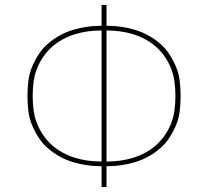

<svg xmlns="http://www.w3.org/2000/svg" viewBox="-20 -755 840 775"><path d="M390 0V-84Q361 -84 332 -88Q303 -92 275 -100.5Q247 -109 221.5 -123Q196 -137 174 -156Q152 -175 136 -199.5Q120 -224 109 -251Q98 -278 94.5 -307Q91 -336 91 -365V-370Q91 -399 94.5 -428Q98 -457 109 -484Q120 -511 136 -535.5Q152 -560 174 -579Q196 -598 221.5 -612Q247 -626 275 -634.5Q303 -643 332 -647Q361 -651 390 -651V-735H410V-651Q439 -651 468 -647Q497 -643 525 -634.5Q553 -626 578.5 -612Q604 -598 626 -579Q648 -560 664 -535.5Q680 -511 691 -484Q702 -457 705.5 -428Q709 -399 709 -370V-365Q709 -336 705.5 -307Q702 -278 691 -251Q680 -224 664 -199.5Q648 -175 626 -156Q604 -137 578.5 -123Q553 -109 525 -100.5Q497 -92 468 -88Q439 -84 410 -84V0ZM390 -103V-632Q363 -632 336 -628.5Q309 -625 283 -617Q257 -609 233 -596Q209 -583 189 -565Q169 -547 153.5 -524Q138 -501 128.5 -476Q119 -451 115.5 -424Q112 -397 112 -370V-365Q112 -338 115.5 -311Q119 -284 128.5 -259Q138 -234 153.5 -211Q169 -188 189 -170Q209 -152 233 -139Q257 -126 283 -118Q309 -110 336 -106.5Q363 -103 390 -103ZM410 -103Q437 -103 464 -106.5Q491 -110 517 -118Q543 -126 567 -139Q591 -152 611 -170Q631 -188 646.5 -211Q662 -234 671.5 -259Q681 -284 684.5 -311Q688 -338 688 -365V-370Q688 -397 684.5 -424Q681 -451 671.5 -476Q662 -501 646.5 -524Q631 -547 611 -565Q591 -583 567 -596Q543 -609 517 -617Q491 -625 464 -628.5Q437 -632 410 -632Z"/></svg>

Font: Iosevka Aile Thin
Style: Regular
Weight: 100
Designer: Belleve Invis
Foundry: Belleve Invis
Version: Version 31.1.0; ttfautohint (v1.8.4)